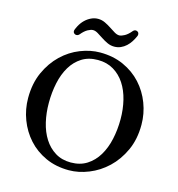

<svg xmlns="http://www.w3.org/2000/svg" viewBox="-122 -932 978 1057"><g transform="rotate(15 367.5 -403.5)"><path d="M366 -651Q441 -651 500.5 -624Q560 -597 601.5 -551.5Q643 -506 665.5 -447Q688 -388 688 -325Q688 -242 658.5 -178Q629 -114 582.5 -70Q536 -26 478.5 -3Q421 20 366 20Q292 20 233 -7Q174 -34 133 -79.5Q92 -125 69.5 -184Q47 -243 47 -307Q47 -390 76 -454Q105 -518 151 -562Q197 -606 254 -628.5Q311 -651 366 -651ZM365 -24Q418 -24 456.5 -48.5Q495 -73 520 -114.5Q545 -156 557 -210.5Q569 -265 569 -325Q569 -381 556.5 -432.5Q544 -484 518.5 -523Q493 -562 454.5 -585Q416 -608 365 -608Q312 -608 274 -584Q236 -560 211.5 -519Q187 -478 175.5 -424Q164 -370 164 -310Q164 -253 176 -201.5Q188 -150 213 -110.5Q238 -71 276 -47.5Q314 -24 365 -24ZM539 -789Q532 -773 522 -757.5Q512 -742 498.5 -729.5Q485 -717 468 -709.5Q451 -702 431 -702Q410 -702 391 -711Q372 -720 355.5 -731Q339 -742 324 -751Q309 -760 296 -760Q284 -760 266.5 -750.5Q249 -741 230 -718Q223 -710 213 -710Q206 -710 200.5 -715Q195 -720 195 -727Q195 -736 206.5 -757.5Q218 -779 233.5 -794Q249 -809 268 -818Q287 -827 307 -827Q328 -827 347 -818Q366 -809 382.5 -798Q399 -787 414 -778Q429 -769 442 -769Q454 -769 472 -779Q490 -789 508 -811Q515 -819 524 -819Q531 -819 536.5 -814Q542 -809 542 -800Q542 -795 539 -789Z"/></g></svg>

Font: Alice
Style: Regular
Weight: 400
Designer: Cyreal (www.cyreal.org)
Foundry: Cyreal (www.cyreal.org)
Version: Version 1.010